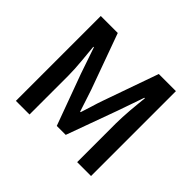

<svg xmlns="http://www.w3.org/2000/svg" viewBox="-150 -850 1046 1046"><g transform="rotate(45 372.5 -327.0)"><path d="M83 0V-654H214L330 -334Q341 -303 351 -270.5Q361 -238 372 -206H376Q387 -238 396.5 -270.5Q406 -303 417 -334L530 -654H662V0H555V-299Q555 -322 556.5 -349Q558 -376 560 -403.5Q562 -431 565 -457.5Q568 -484 570 -507H566L513 -355L406 -61H337L229 -355L177 -507H173Q175 -484 177.5 -457.5Q180 -431 182.5 -403.5Q185 -376 186.5 -349Q188 -322 188 -299V0Z"/></g></svg>

Font: Processing Sans Pro Semibold
Style: Regular
Weight: 600
Designer: Paul D. Hunt
Foundry: Adobe Systems Incorporated
Version: Version 2.020;PS 2.000;hotconv 1.0.86;makeotf.lib2.5.63406